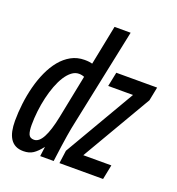

<svg xmlns="http://www.w3.org/2000/svg" viewBox="-127 -794 832 902"><g transform="rotate(20 289.0 -342.5)"><path d="M213.9 -496.1Q227.1 -496.1 236.3 -494.9Q245.6 -493.7 252.9 -491.7L292.5 -689.9H373L269.5 -194.3Q267.6 -184.6 264.6 -170.2Q261.7 -155.8 258.1 -133.1Q254.4 -110.4 249.8 -77.9Q245.1 -45.4 239.3 0H171.9L178.2 -48.3Q156.7 -20.5 137.2 -7.6Q117.7 5.4 88.9 5.4Q65.9 5.4 49.8 -2.9Q33.7 -11.2 23.4 -27.1Q13.2 -43 8.5 -65.4Q3.9 -87.9 3.9 -115.7Q3.9 -157.2 9.3 -201.7Q14.6 -246.1 25.6 -288.6Q36.6 -331.1 53.7 -368.7Q70.8 -406.2 94 -434.6Q117.2 -462.9 147.2 -479.5Q177.2 -496.1 213.9 -496.1ZM84 -124Q84 -93.3 90.6 -77.6Q97.2 -62 117.7 -62Q142.6 -62 161.6 -97.7Q180.7 -133.3 194.8 -203.1L238.3 -420.4Q232.9 -422.9 225.8 -424.3Q218.8 -425.8 211.4 -425.8Q192.4 -425.8 175.5 -412.8Q158.7 -399.9 144.5 -377.7Q130.4 -355.5 119.1 -325.7Q107.9 -295.9 100.1 -262.5Q92.3 -229 88.1 -193.4Q84 -157.7 84 -124ZM564.5 -421.9 360.8 -73.2H501L486.3 0H268.1L276.9 -64.9L483.4 -418.9H359.4L374 -490.2H578.1Z"/></g></svg>

Font: Code New Roman
Style: Italic
Weight: 400
Italic angle: -11°
Monospace: yes
Designer: Sam Radian
Foundry: Code New Roman
Version: Version 1.508 October 19, 2014